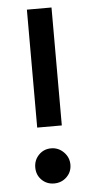

<svg xmlns="http://www.w3.org/2000/svg" viewBox="-51 -706 364 746"><g transform="rotate(-5 131.0 -333.0)"><path d="M129.5 -129Q158 -129 178.5 -108.5Q199 -88 199 -59.5Q199 -31 179 -11.5Q159 8 130 8Q101 8 81.5 -11.5Q62 -31 62 -60Q62 -89 81.5 -109Q101 -129 129.5 -129ZM179 -214H83V-674H179Z"/></g></svg>

Font: Hind Jalandhar Medium
Style: Regular
Weight: 500
Designer: Namrata Goyal
Foundry: Indian Type Foundry
Version: Version 0.702;PS 1.0;hotconv 1.0.81;makeotf.lib2.5.63406